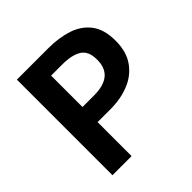

<svg xmlns="http://www.w3.org/2000/svg" viewBox="-192 -896 1051 1051"><g transform="rotate(-45 333.5 -370.0)"><path d="M91 0V-740H334Q416 -740 481.5 -718.5Q547 -697 585.5 -646.5Q624 -596 624 -508Q624 -424 585.5 -369.5Q547 -315 482.5 -289Q418 -263 338 -263H239V0ZM239 -380H328Q481 -380 479 -508Q479 -573 439.5 -598Q400 -623 323 -623H239Z"/></g></svg>

Font: Source Han Sans CN Bold
Style: Bold
Weight: 700
Designer: Ryoko NISHIZUKA 西塚涼子 (kana & ideographs); Paul D. Hunt (Latin, Greek & Cyrillic); Wenlong ZHANG 张文龙 (bopomofo); Sandoll 
Foundry: Adobe Systems Incorporated
Version: Version 1.00;May 30, 2023;FontCreator 11.5.0.2422 32-bit